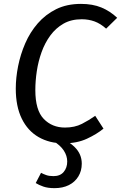

<svg xmlns="http://www.w3.org/2000/svg" viewBox="-20 -721 619 982"><path d="M394 -701.1Q454.1 -701.1 498.7 -682.6Q543.3 -664.1 579.3 -630L522.8 -574.5Q493.9 -600.4 463.4 -611.5Q433 -622.5 398 -622.5Q344.1 -622.5 304.8 -600Q265.4 -577.5 237.5 -539.6Q209.6 -501.6 192.6 -454.2Q175.7 -406.8 168.2 -356.9Q160.7 -307 160.7 -260.1Q160.7 -157.4 203.6 -113Q246.4 -68.6 312.2 -68.6Q362.1 -68.6 399.1 -87.6Q436 -106.6 467 -128.6L509.3 -63.1Q475.3 -35 424.7 -11.5Q374.1 12.1 306 12.1Q232.9 12.1 177.3 -19.9Q121.7 -51.9 91.2 -114.5Q60.7 -177 60.7 -268Q60.7 -323 72.7 -383.1Q84.7 -443.1 109.2 -499.6Q133.7 -556.1 173.2 -601.6Q212.8 -647.1 267.3 -674.1Q321.9 -701.1 394 -701.1ZM250.7 -1 266.9 -24Q326.1 -4 362.2 31.5Q398.2 67 398.2 116Q398.2 153 380.7 181.5Q363.2 210.1 332.2 225.7Q301.1 241.3 258.9 241.3Q224.9 241.3 201.9 233.3Q178.8 225.3 162.7 215.2L189.9 162.9Q200.9 168.9 215.9 174.3Q230.9 179.8 253.8 179.8Q287.8 179.8 305.8 158.4Q323.8 136.9 323.8 105Q323.8 76 306.3 49Q288.8 22 250.7 -1Z"/></svg>

Font: Fira Sans Variable
Style: Italic
Weight: 397
Italic angle: -8°
Designer: Carrois Corporate & Edenspiekermann AG
Foundry: Carrois Corporate GbR & Edenspiekermann AG
Version: Version 4.202